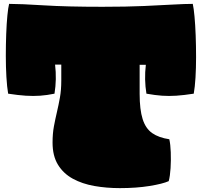

<svg xmlns="http://www.w3.org/2000/svg" viewBox="-20 -796 1039 990"><path d="M598 174Q529 174 466.5 163Q404 152 355.5 125.5Q307 99 279 53.5Q251 8 251 -61Q251 -107 258 -144.5Q265 -182 273.5 -218Q282 -254 289 -293Q296 -332 296 -381V-463H264Q273 -387 261 -313Q222 -305 187 -302.5Q152 -300 113 -302.5Q74 -305 22 -313Q16 -348 13 -399.5Q10 -451 10 -508.5Q10 -566 12 -620Q14 -674 18 -715.5Q22 -757 27 -776Q86 -776 205 -768.5Q324 -761 508 -761Q633 -761 722 -765Q811 -769 872.5 -772.5Q934 -776 974 -776Q979 -754 983 -710.5Q987 -667 989 -612.5Q991 -558 991 -501.5Q991 -445 988 -395.5Q985 -346 979 -313Q927 -305 889 -302.5Q851 -300 815.5 -302.5Q780 -305 735 -313Q723 -386 732 -462H700V-312Q700 -231 715.5 -182Q731 -133 765 -109.5Q799 -86 853 -78Q859 -52 860.5 -11Q862 30 859.5 71Q857 112 850 138Q819 152 751 163Q683 174 598 174Z"/></svg>

Font: Oi
Style: Regular
Weight: 400
Designer: Kostas Bartsokas, Mohamad Dakak
Foundry: Foundry5
Version: Version 4.000